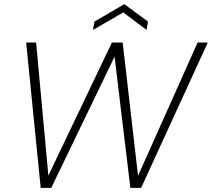

<svg xmlns="http://www.w3.org/2000/svg" viewBox="-20 -905 1021 925"><path d="M176 0 106 -700H154L213 -59L519 -700H571L645 -58L932 -700H981L660 0H608L532 -632L227 0ZM428 -761 435 -801 579 -885 693 -801 686 -761 574 -845Z"/></svg>

Font: DM Sans 18pt ExtraLight
Style: Italic
Weight: 250
Italic angle: -10°
Designer: Colophon Foundry, Jonny Pinhorn
Foundry: Colophon Foundry
Version: Version 4.004;gftools[0.9.30]